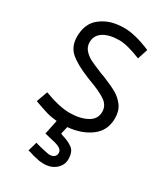

<svg xmlns="http://www.w3.org/2000/svg" viewBox="-234 -808 1046 1194"><g transform="rotate(30 289.0 -211.0)"><path d="M295 8.8 282.5 62.5 297.5 68.8Q345 82.5 373.1 104.4Q401.2 126.2 401.2 178.8Q401.2 221.2 367.5 250.6Q333.8 280 281.2 280Q251.2 280 232.5 273.8Q205 270 176.2 258.8L158.8 255L177.5 188.8L193.8 193.8Q257.5 210 276.2 212.5Q300 215 315 205Q330 195 330 175Q330 157.5 313.8 146.2Q297.5 135 276.2 130L197.5 111.2L218.8 8.8Q176.2 5 144.4 -4.4Q112.5 -13.8 50 -36.2L78.8 -116.2Q188.8 -75 261.2 -75Q336.2 -75 386.2 -101.9Q436.2 -128.8 436.2 -181.2Q436.2 -227.5 396.2 -255Q356.2 -282.5 281.2 -310L252.5 -321.2Q158.8 -358.8 112.5 -398.8Q66.2 -438.8 66.2 -510Q66.2 -603.8 127.5 -651.2Q163.8 -678.8 203.8 -690.6Q243.8 -702.5 297.5 -702.5Q373.8 -702.5 486.2 -655L462.5 -581.2Q362.5 -621.2 307.5 -621.2Q235 -621.2 193.1 -594.4Q151.2 -567.5 151.2 -518.8Q151.2 -485 173.1 -461.2Q195 -437.5 221.9 -424.4Q248.8 -411.2 297.5 -391.2Q317.5 -382.5 333.8 -377.5Q398.8 -351.2 435.6 -330.6Q472.5 -310 498.8 -275Q525 -240 525 -186.2Q525 -98.8 459.4 -49.4Q393.8 0 295 8.8Z"/></g></svg>

Font: Cambay
Style: Regular
Weight: 400
Designer: Pooja Saxena
Foundry: Pooja Saxena
Version: Version 1.181;PS 001.181;hotconv 1.0.70;makeotf.lib2.5.58329